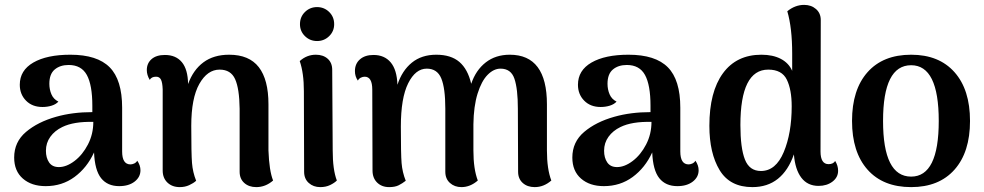

<svg xmlns="http://www.w3.org/2000/svg" viewBox="-20 -752 4028 786"><path d="M555 -55Q555 -27 531 -8.5Q507 10 468 10Q420 10 394 -22.5Q368 -55 365 -128Q336 -65 285 -27.5Q234 10 167 10Q109 10 73.5 -21Q38 -52 38 -107Q38 -171 86.5 -212Q135 -253 210 -274Q277 -293 358 -293V-319Q358 -404 335.5 -445Q313 -486 261 -486Q226 -486 204 -467.5Q182 -449 182 -409Q182 -386 190.5 -366Q199 -346 219 -336Q209 -325 191.5 -319.5Q174 -314 154 -314Q112 -314 86.5 -340Q61 -366 61 -405Q61 -464 116.5 -496Q172 -528 268 -528Q378 -528 429 -476.5Q480 -425 480 -311V-132Q480 -79 514 -79Q521 -79 529 -82.5Q537 -86 542 -94Q555 -75 555 -55ZM362 -253Q282 -255 235 -232Q204 -217 186 -192Q168 -167 168 -135Q168 -106 181 -87Q194 -68 221 -68Q252 -68 285 -93Q318 -118 340 -160.5Q362 -203 362 -253Z M1098 -13Q1067 14 1029 14Q999 14 980 -3Q961 -20 961 -49V-307Q960 -389 942.5 -428Q925 -467 879 -467Q829 -467 796 -408.5Q763 -350 763 -237Q763 -123 766 -85Q769 -47 783 -12Q772 -2 754.5 6Q737 14 716 14Q685 14 665.5 -4.5Q646 -23 646 -54V-386Q645 -414 639 -426Q633 -438 619 -438Q600 -438 593 -425Q581 -445 581 -465Q581 -493 600.5 -510Q620 -527 655 -527Q700 -527 724.5 -497.5Q749 -468 750 -408Q771 -466 813 -497Q855 -528 918 -528Q1000 -528 1039.5 -477Q1079 -426 1079 -325V-136Q1082 -53 1098 -13Z M1208 -653Q1208 -683 1228.5 -703Q1249 -723 1278 -723Q1307 -723 1327.5 -703Q1348 -683 1348 -653Q1348 -624 1327.5 -604Q1307 -584 1278 -584Q1249 -584 1228.5 -604Q1208 -624 1208 -653ZM1359 -13Q1349 -3 1331.5 5.5Q1314 14 1291 14Q1263 14 1244 -3Q1225 -20 1225 -49L1224 -379Q1224 -453 1207 -502Q1236 -528 1273 -528Q1303 -528 1321.5 -511.5Q1340 -495 1340 -466L1342 -136Q1342 -57 1359 -13Z M2237 -13Q2206 14 2169 14Q2139 14 2120 -3Q2101 -20 2101 -49L2100 -307Q2100 -388 2086 -429.5Q2072 -471 2029 -471Q2001 -471 1976 -445.5Q1951 -420 1935 -368.5Q1919 -317 1918 -243V-136Q1918 -60 1936 -13Q1905 14 1869 14Q1841 14 1822 -3Q1803 -20 1803 -49V-307Q1803 -391 1786.5 -431Q1770 -471 1727 -471Q1681 -471 1651 -411Q1621 -351 1621 -234Q1621 -122 1624 -84.5Q1627 -47 1641 -12Q1627 -1 1612 6.5Q1597 14 1573 14Q1543 14 1524 -4.5Q1505 -23 1505 -54L1504 -385Q1504 -438 1473 -438Q1465 -438 1457 -434Q1449 -430 1445 -422Q1433 -439 1433 -461Q1433 -491 1453.5 -509Q1474 -527 1509 -527Q1554 -527 1579.5 -496.5Q1605 -466 1607 -405Q1626 -463 1666 -495.5Q1706 -528 1766 -528Q1826 -528 1860.5 -498.5Q1895 -469 1909 -409Q1928 -465 1968.5 -496.5Q2009 -528 2067 -528Q2219 -528 2219 -325V-136Q2219 -60 2237 -13Z M2840 -55Q2840 -27 2816 -8.5Q2792 10 2753 10Q2705 10 2679 -22.5Q2653 -55 2650 -128Q2621 -65 2570 -27.5Q2519 10 2452 10Q2394 10 2358.5 -21Q2323 -52 2323 -107Q2323 -171 2371.5 -212Q2420 -253 2495 -274Q2562 -293 2643 -293V-319Q2643 -404 2620.5 -445Q2598 -486 2546 -486Q2511 -486 2489 -467.5Q2467 -449 2467 -409Q2467 -386 2475.5 -366Q2484 -346 2504 -336Q2494 -325 2476.5 -319.5Q2459 -314 2439 -314Q2397 -314 2371.5 -340Q2346 -366 2346 -405Q2346 -464 2401.5 -496Q2457 -528 2553 -528Q2663 -528 2714 -476.5Q2765 -425 2765 -311V-132Q2765 -79 2799 -79Q2806 -79 2814 -82.5Q2822 -86 2827 -94Q2840 -75 2840 -55ZM2647 -253Q2567 -255 2520 -232Q2489 -217 2471 -192Q2453 -167 2453 -135Q2453 -106 2466 -87Q2479 -68 2506 -68Q2537 -68 2570 -93Q2603 -118 2625 -160.5Q2647 -203 2647 -253Z M3411 -53Q3411 -26 3388 -8.5Q3365 9 3331 9Q3286 9 3260.5 -24.5Q3235 -58 3230 -120Q3207 -54 3164.5 -20Q3122 14 3060 14Q2968 14 2926 -55.5Q2884 -125 2884 -237Q2884 -376 2939.5 -452Q2995 -528 3097 -528Q3144 -528 3176.5 -511Q3209 -494 3223 -462V-533Q3223 -638 3203 -706Q3235 -732 3272 -732Q3301 -732 3320.5 -715Q3340 -698 3340 -670L3339 -132Q3339 -80 3372 -80Q3391 -80 3399 -93Q3411 -74 3411 -53ZM3221 -317Q3221 -385 3201 -426Q3181 -467 3125 -467Q3011 -467 3011 -240Q3011 -146 3029.5 -99Q3048 -52 3095 -52Q3156 -52 3188.5 -129.5Q3221 -207 3221 -317Z M3468 -257Q3468 -385 3531.5 -456.5Q3595 -528 3710 -528Q3824 -528 3887.5 -456.5Q3951 -385 3951 -257Q3951 -129 3887.5 -57.5Q3824 14 3710 14Q3595 14 3531.5 -57.5Q3468 -129 3468 -257ZM3823 -257Q3823 -485 3710 -485Q3595 -485 3595 -257Q3595 -29 3710 -29Q3823 -29 3823 -257Z"/></svg>

Font: Arima Madurai ExtraBold
Style: Regular
Weight: 800
Designer: Joana Correia and Natanael Gama
Foundry: NDISCOVER
Version: Version 1.020